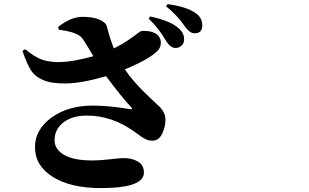

<svg xmlns="http://www.w3.org/2000/svg" viewBox="-20 -873 1540 957"><path d="M273.4 -724.6 269.5 -738.3Q332 -789.1 392.6 -789.1Q442.4 -789.1 475.1 -775.4Q507.8 -761.7 512.7 -740.2Q531.2 -669.9 547.9 -631.8Q585.9 -650.4 618.2 -672.4Q650.4 -694.3 665.5 -706.5Q680.7 -718.8 688.5 -718.8Q746.1 -720.7 768.6 -695.3Q782.2 -680.7 781.7 -658.2Q781.2 -635.7 765.6 -620.1Q723.6 -577.1 602.5 -527.3Q621.1 -499 646.5 -469.7Q671.9 -440.4 689.5 -422.9Q707 -405.3 735.8 -377.9Q764.6 -350.6 773.4 -342.8Q804.7 -311.5 804.7 -277.3Q804.7 -240.2 788.1 -206.1Q771.5 -171.9 740.2 -171.9Q730.5 -171.9 721.2 -173.8Q711.9 -175.8 702.1 -181.2Q692.4 -186.5 686.5 -190.4Q680.7 -194.3 667.5 -204.1Q654.3 -213.9 648.4 -217.8Q537.1 -296.9 414.1 -296.9Q339.8 -296.9 295.9 -262.7Q252 -228.5 252 -173.8Q252 -128.9 299.3 -101.1Q346.7 -73.2 441.4 -73.2Q478.5 -73.2 528.3 -79.1Q578.1 -85 595.7 -85Q638.7 -85 668 -67.4Q697.3 -49.8 697.3 -12.7Q697.3 64.5 482.4 64.5Q332 64.5 243.2 8.8Q154.3 -46.9 154.3 -139.6Q154.3 -226.6 236.3 -286.6Q318.4 -346.7 442.4 -346.7Q521.5 -346.7 627 -329.1Q636.7 -327.1 638.2 -330.1Q639.6 -333 631.8 -340.8Q585.9 -389.6 508.8 -493.2Q387.7 -458 307.6 -457Q237.3 -456.1 195.8 -473.6Q154.3 -491.2 134.3 -522.9Q114.3 -554.7 91.8 -619.1L105.5 -627.9Q153.3 -587.9 190.9 -575.2Q228.5 -562.5 282.2 -563.5Q345.7 -565.4 445.3 -592.8Q416 -643.6 392.6 -678.7Q371.1 -712.9 273.4 -724.6ZM720.7 -780.3 728.5 -791Q832 -768.6 872.1 -730.5Q899.4 -706.1 897.5 -674.8Q897.5 -657.2 884.8 -645.5Q872.1 -633.8 853.5 -633.8Q828.1 -635.7 808.6 -668Q769.5 -734.4 720.7 -780.3ZM807.6 -841.8 815.4 -852.5Q909.2 -839.8 954.1 -808.6Q988.3 -785.2 988.3 -747.1Q988.3 -707 950.2 -707Q924.8 -707 899.4 -744.1Q862.3 -797.9 807.6 -841.8Z"/></svg>

Font: Bpmf Zihi Serif Heavy
Style: Heavy
Weight: 900
Foundry: But Ko
Version: Version 1.320